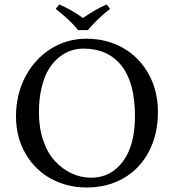

<svg xmlns="http://www.w3.org/2000/svg" viewBox="-20 -832 781 862"><path d="M689 -329.1Q689 -230 649.2 -152.8Q609.4 -75.7 536.4 -33Q463.4 9.8 369.1 9.8Q282.7 9.8 210.9 -28.6Q139.2 -66.9 95.5 -140.6Q51.8 -214.4 51.8 -310.1Q51.8 -406.7 93.3 -486.6Q134.8 -566.4 207.3 -612.3Q279.8 -658.2 368.2 -658.2Q458 -658.2 530.8 -617.7Q603.5 -577.1 646.2 -501.7Q689 -426.3 689 -329.1ZM355 -613.8Q325.2 -613.8 297.1 -604.2Q269 -594.7 242.9 -573Q216.8 -551.3 197.5 -519Q178.2 -486.8 166.5 -437.5Q154.8 -388.2 154.8 -327.1Q154.8 -257.3 174.3 -200.7Q193.8 -144 227.1 -108.4Q260.3 -72.8 301.8 -53.5Q343.3 -34.2 389.2 -34.2Q477.1 -34.2 531.5 -106.7Q585.9 -179.2 585.9 -310.1Q585.9 -461.9 524.9 -537.8Q463.9 -613.8 355 -613.8ZM331.1 -696.8Q294.4 -742.2 230 -792L246.1 -812Q305.2 -786.1 352.1 -751Q409.7 -791 459 -812L474.1 -792Q423.8 -753.9 374 -696.8Z"/></svg>

Font: Linux Biolinum
Style: Regular
Weight: 400
Designer: Philipp H. Poll
Foundry: Philipp H. Poll
Version: Version 0.6.4